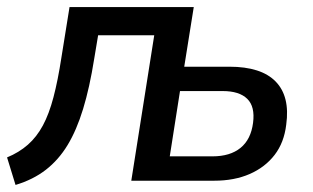

<svg xmlns="http://www.w3.org/2000/svg" viewBox="-25 -512 887 544"><path d="M19 12 -5 -66Q29 -80 54 -102Q79 -124 96.5 -156.5Q114 -189 126.5 -236.5Q139 -284 149 -349L172 -492H524L497 -323H625Q715 -323 756 -281Q797 -239 786 -159Q780 -108 753 -73Q726 -38 682.5 -19Q639 0 582 0H347L412 -412H253L242 -346Q229 -264 210.5 -203.5Q192 -143 166.5 -101Q141 -59 105 -31Q69 -3 19 12ZM456 -69H577Q627 -69 656.5 -93Q686 -117 692 -164Q698 -210 675.5 -232Q653 -254 606 -254H485Z"/></svg>

Font: Nunito Sans 10pt SemiCondensed SemiBold
Style: Italic
Weight: 600
Width: 4
Italic angle: -9°
Designer: Vernon Adams
Foundry: Vernon Adams
Version: Version 3.101;gftools[0.9.27]